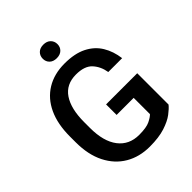

<svg xmlns="http://www.w3.org/2000/svg" viewBox="-248 -1032 1177 1177"><g transform="rotate(-45 340.5 -443.0)"><path d="M618.2 -363.3V-91.8Q603 -72.3 571.3 -48.3Q539.6 -24.4 486.6 -7.3Q433.6 9.8 355 9.8Q265.6 9.8 197.5 -30.3Q129.4 -70.3 90.8 -146.7Q52.2 -223.1 52.2 -331.1V-380.4Q52.2 -488.3 87.6 -564.2Q123 -640.1 189 -680.4Q254.9 -720.7 345.2 -720.7Q432.6 -720.7 490.2 -691.7Q547.9 -662.6 578.9 -611.3Q609.9 -560.1 618.2 -494.1H498Q488.8 -549.8 454.8 -586.7Q420.9 -623.5 347.2 -623.5Q261.7 -623.5 219 -560.1Q176.3 -496.6 176.3 -381.3V-331.1Q176.3 -213.9 224.9 -150.6Q273.4 -87.4 359.9 -87.4Q422.9 -87.4 453.1 -102.3Q483.4 -117.2 496.1 -130.9V-272H348.1V-363.3ZM271.5 -835.4Q271.5 -860.8 288.3 -877.7Q305.2 -894.5 335 -894.5Q364.7 -894.5 381.8 -877.7Q398.9 -860.8 398.9 -835.4Q398.9 -810.1 381.8 -793.5Q364.7 -776.9 335 -776.9Q305.2 -776.9 288.3 -793.5Q271.5 -810.1 271.5 -835.4Z"/></g></svg>

Font: Vazirmatn UI FD Medium
Style: Regular
Weight: 500
Designer: Saber Rastikerdar
Foundry: Saber Rastikerdar
Version: Version 33.003